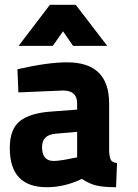

<svg xmlns="http://www.w3.org/2000/svg" viewBox="-20 -772 576 804"><path d="M437 -339V-136Q439 -112 444.5 -102Q450 -92 470 -89L466 12Q415 12 384.5 5Q354 -2 323 -23Q251 12 176 12Q21 12 21 -152Q21 -232 64 -265.5Q107 -299 196 -305L303 -313V-339Q303 -393 244 -393L57 -385L53 -482Q179 -511 261 -511Q437 -511 437 -339ZM303 -220 212 -212Q156 -207 156 -156Q156 -98 205 -98Q220 -98 244.5 -102Q269 -106 286 -110L303 -113ZM58 -580 189 -752H297L429 -580H286L244 -641L201 -580Z"/></svg>

Font: TypoPRO Titillium Text
Style: 999 wt
Weight: 900
Designer: Accademia di Belle Arti di Urbino and others
Foundry: Accademia di Belle Arti di Urbino and others.
Version: Version 25.000